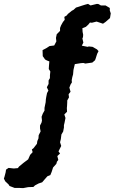

<svg xmlns="http://www.w3.org/2000/svg" viewBox="-104 -735 590 988"><path d="M-7 232H-29L-55 222L-60 214L-77 198L-84 184L-81 175L-75 152L-73 138L-60 129L-33 132L-12 130L-6 122L17 103L41 85L51 62L64 48L60 34L68 28L86 5L88 -9L94 -23L95 -39L105 -59L102 -74V-89L110 -105L112 -115L110 -134L116 -150L125 -166V-180L131 -209L132 -224L134 -236L138 -256L145 -269L137 -286L146 -303V-321L153 -333V-348L155 -367L147 -380L148 -397L150 -419L137 -424L128 -429L116 -446L115 -477L134 -487L151 -498L175 -501L186 -522L184 -540L188 -559L205 -576V-591L210 -604L220 -622L229 -633L227 -648L240 -656L245 -663L266 -680L274 -684L287 -696L300 -700L318 -706L334 -711L349 -715L362 -707L395 -715L403 -714L415 -707H439L461 -694V-681L466 -666L462 -642L446 -628L439 -622L426 -613L393 -624L369 -618L359 -619L350 -608L338 -597L320 -590L321 -571L324 -556L323 -544L320 -537L325 -516L317 -500L347 -494L353 -496L372 -494L395 -481L403 -472L396 -458L388 -433L385 -425L371 -413L335 -408L325 -411L312 -410L281 -405L274 -375L272 -352L268 -338L265 -322L266 -311L259 -300L253 -284L259 -263L249 -250L251 -234L242 -218V-209L241 -189L240 -179L241 -160L227 -146L233 -128L228 -103L225 -91V-79L221 -58L212 -43L209 -19L205 -3L211 16L197 44L205 55L191 68L196 88L189 97L186 108L169 127L162 149L155 166L140 172L125 189L113 203L95 209L76 219L68 227L41 228L15 233Z"/></svg>

Font: Winky Rough Medium
Style: Regular
Weight: 500
Designer: Simon Atzbach
Foundry: typofactur
Version: Version 1.206; ttfautohint (v1.8.4.7-5d5b)